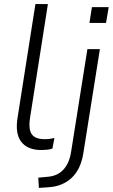

<svg xmlns="http://www.w3.org/2000/svg" viewBox="-20 -725 551 938"><path d="M182 8Q115 8 84 -32Q53 -72 66 -151L153 -705H214L127 -151Q121 -113 126.5 -89.5Q132 -66 150 -55.5Q168 -45 198 -45Q210 -45 222 -46.5Q234 -48 246 -51L236 1Q224 5 209.5 6.5Q195 8 182 8ZM417 -613 429 -690H511L498 -613ZM170 193 167 143 209 139Q259 136 288.5 105Q318 74 327 19L407 -485H468L388 18Q382 60 367.5 91Q353 122 331 143Q309 164 280 176Q251 188 214 190Z"/></svg>

Font: Nunito Sans 12pt ExtraLight 12pt Light
Style: Italic
Weight: 300
Italic angle: -9°
Version: Version 3.101;gftools[0.9.27]